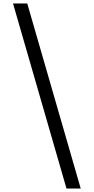

<svg xmlns="http://www.w3.org/2000/svg" viewBox="-20 -918 540 1106"><path d="M363 168 55 -898H137L445 168Z"/></svg>

Font: Iosevka SS08
Style: Regular
Weight: 400
Monospace: yes
Designer: Belleve Invis
Foundry: Belleve Invis
Version: 2.1.0; ttfautohint (v1.8.2)